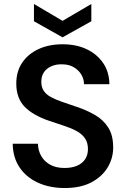

<svg xmlns="http://www.w3.org/2000/svg" viewBox="-20 -935 636 967"><path d="M306 12Q230 12 171 -15Q112 -42 78.5 -92Q45 -142 44 -211H171Q172 -176 188 -148.5Q204 -121 233.5 -105Q263 -89 305 -89Q342 -89 368.5 -100.5Q395 -112 409 -133.5Q423 -155 423 -184Q423 -217 407.5 -239Q392 -261 365 -275.5Q338 -290 302.5 -301.5Q267 -313 229 -326Q146 -354 104 -397.5Q62 -441 62 -514Q62 -575 91.5 -619Q121 -663 173.5 -687.5Q226 -712 295 -712Q365 -712 417 -687Q469 -662 499.5 -617.5Q530 -573 531 -511H403Q403 -537 389.5 -559.5Q376 -582 351.5 -596.5Q327 -611 293 -611Q263 -612 239 -601.5Q215 -591 201.5 -571.5Q188 -552 188 -523Q188 -495 201 -476.5Q214 -458 237.5 -445.5Q261 -433 293 -422Q325 -411 363 -398Q415 -381 457.5 -356.5Q500 -332 525 -293Q550 -254 550 -192Q550 -138 522 -91.5Q494 -45 440 -16.5Q386 12 306 12ZM295 -747 151 -828V-915L295 -830L440 -915V-828Z"/></svg>

Font: DM Sans 18pt SemiBold
Style: Regular
Weight: 600
Designer: Colophon Foundry, Jonny Pinhorn
Foundry: Colophon Foundry
Version: Version 4.004;gftools[0.9.30]